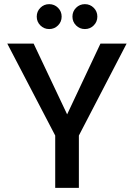

<svg xmlns="http://www.w3.org/2000/svg" viewBox="-20 -905 645 925"><path d="M15 -695H142L329 -300H278L464 -695H590L360 -252V0H246V-252ZM217 -765Q192 -765 174.5 -782.5Q157 -800 157 -825Q157 -850 174.5 -867.5Q192 -885 217 -885Q242 -885 259.5 -867.5Q277 -850 277 -825Q277 -800 259.5 -782.5Q242 -765 217 -765ZM389 -765Q364 -765 346.5 -782.5Q329 -800 329 -825Q329 -850 346.5 -867.5Q364 -885 389 -885Q414 -885 431.5 -867.5Q449 -850 449 -825Q449 -800 431.5 -782.5Q414 -765 389 -765Z"/></svg>

Font: Parkinsans Medium
Style: Regular
Weight: 500
Designer: Red Stone, Indian Type Foundry
Foundry: Indian Type Foundry
Version: Version 1.000